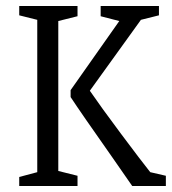

<svg xmlns="http://www.w3.org/2000/svg" viewBox="-20 -619 572 639"><path d="M44 -30 104 -46V-553L44 -568V-599H238V-565L174 -549V-50L238 -34V0H44ZM354 -95Q247 -247 215 -296V-319L377 -549L315 -565V-599H509V-568L449 -553L279 -317Q316 -263 382.5 -174Q449 -85 480 -46L532 -34V0H420Z"/></svg>

Font: Grenze Light
Style: Regular
Weight: 300
Designer: Renata Polastri
Foundry: Omnibus-Type
Version: Version 1.002; ttfautohint (v1.8)